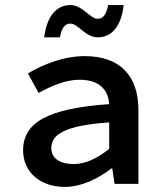

<svg xmlns="http://www.w3.org/2000/svg" viewBox="-20 -724 639 756"><path d="M71 -132C71 -46 139 12 235 12C301 12 367 -21 419 -61H422L431 0H525V-291C525 -428 450 -503 314 -503C230 -503 149 -470 90 -435L132 -358C183 -386 238 -410 293 -410C373 -410 406 -369 410 -314C168 -297 71 -242 71 -132ZM182 -141C182 -194 234 -230 410 -242V-138C365 -102 319 -78 270 -78C221 -78 182 -97 182 -141ZM154 -577H216C223 -615 236 -631 257 -631C288 -631 316 -577 365 -577C422 -577 458 -624 467 -704H406C398 -666 386 -650 364 -650C335 -650 305 -704 257 -704C200 -704 164 -657 154 -577Z"/></svg>

Font: Source Code Pro Semibold
Style: Regular
Weight: 600
Monospace: yes
Designer: Paul D. Hunt
Foundry: Adobe Systems Incorporated
Version: Version 1.017;PS 1.000;hotconv 1.0.70;makeotf.lib2.5.5900